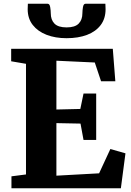

<svg xmlns="http://www.w3.org/2000/svg" viewBox="-20 -1003 698 1023"><path d="M118.5 -73.5V-663L39.5 -676.5V-743H581L594.5 -570H518.5L485 -670L280.5 -679.5V-419.5L408 -422.5L425 -504.5H492.5V-257.5H425L409 -344.5L280.5 -347V-67L508 -79.5L568 -209L648.5 -186L624 0H41V-63.5ZM234 -983Q244.5 -983 247.5 -964.8Q250.5 -946.5 250.5 -932.5Q250.5 -897.5 270.2 -877.2Q290 -857 335 -857Q379.5 -857 399.2 -877.2Q419 -897.5 419 -932.5Q419 -946.5 422 -964.8Q425 -983 435.5 -983H541.5Q541.5 -976 542 -968.8Q542.5 -961.5 542.5 -954Q542.5 -904 516.5 -869.5Q490.5 -835 443.8 -817.2Q397 -799.5 334.5 -799.5Q275 -799.5 228.2 -817.5Q181.5 -835.5 154.5 -870Q127.5 -904.5 127.5 -954Q127.5 -961.5 128 -968.8Q128.5 -976 128.5 -983Z"/></svg>

Font: Merriweather ExtraBold
Style: Regular
Weight: 800
Version: Version 2.100